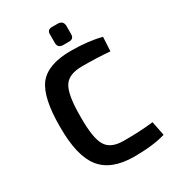

<svg xmlns="http://www.w3.org/2000/svg" viewBox="-211 -987 996 1111"><g transform="rotate(-30 287.0 -432.0)"><path d="M352 -876Q391 -876 391 -839V-785Q391 -753 359 -753H321Q283 -753 284 -790V-844Q283 -876 315 -876ZM563 -13Q482 12 354 12Q201 12 133 -74Q66 -159 67 -350Q66 -547 126 -625Q187 -702 340 -702Q455 -702 543 -679L538 -585Q450 -592 353 -592Q265 -592 233 -544Q198 -492 199 -340Q198 -201 229 -150Q259 -99 342 -98Q452 -97 544 -108Z"/></g></svg>

Font: Taylor Sans Upright Semi Bold
Style: Regular
Weight: 600
Italic angle: -8°
Designer: Natanael Gama
Version: Version 1.001 September 8, 2015